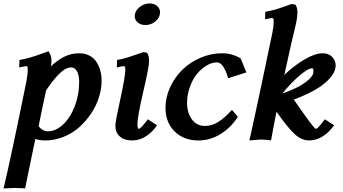

<svg xmlns="http://www.w3.org/2000/svg" viewBox="-43 -792 1942 1086"><path d="M211.4 2.4Q181.6 2.4 156.7 -5.9Q147.9 35.2 124.5 149.7Q101.1 264.2 99.1 273.4Q58.6 271 41 271L-22.9 273.9Q18.1 104 106.9 -334.5Q113.8 -368.7 113.8 -401.4Q113.8 -418 106.9 -418Q100.6 -418 65.9 -410.6L66.9 -452.6Q101.1 -459 125.7 -466.1Q150.4 -473.1 184.6 -485.4Q218.8 -497.6 231.4 -502Q248 -477.5 248 -450.7Q248 -437 245.6 -417.5Q284.2 -453.6 322.5 -472.2Q360.8 -490.7 405.8 -490.7Q438 -490.7 462.9 -477.5Q487.8 -464.4 502.4 -441.9Q517.1 -419.4 524.4 -392.6Q531.7 -365.7 531.7 -335.4Q531.7 -289.6 516.6 -241.5Q501.5 -193.4 472.4 -149.9Q443.4 -106.4 405 -72.3Q366.7 -38.1 316.2 -17.8Q265.6 2.4 211.4 2.4ZM214.8 -277.3 217.8 -280.8Q187 -139.2 175.3 -77.6Q199.7 -49.3 226.6 -49.3Q272.9 -49.3 314.2 -88.1Q355.5 -127 380.1 -191.9Q404.8 -256.8 404.8 -329.6Q404.8 -367.2 392.3 -388.9Q379.9 -410.6 359.4 -410.6Q341.8 -410.6 322.8 -399.2Q303.7 -387.7 283.9 -366.2Q264.2 -344.7 249 -325Q233.9 -305.2 214.8 -277.3Z M768.1 -497.1 788.6 -494.1Q800.3 -478.5 800.3 -445.8Q800.3 -414.1 767.3 -272.9Q734.4 -131.8 734.4 -90.3Q734.4 -63.5 741.7 -63.5Q752.9 -63.5 793.5 -117.2L845.2 -83.5Q824.2 -49.8 786.4 -23.7Q748.5 2.4 705.1 2.4Q659.2 2.4 634.3 -20.5Q609.4 -43.5 609.4 -82Q609.4 -103.5 637.7 -231.9Q666 -360.4 666 -399.9Q666 -418 656.7 -418Q647.9 -418 618.2 -410.2L619.1 -452.6Q646.5 -457.5 672.1 -465.1Q697.8 -472.7 725.1 -482.7Q752.4 -492.7 768.1 -497.1ZM802.2 -772.5Q829.1 -772.5 845.7 -758.1Q862.3 -743.7 862.3 -722.2Q862.3 -693.8 837.2 -672.1Q812 -650.4 780.3 -650.4Q753.4 -650.4 736.3 -664.6Q719.2 -678.7 719.2 -700.7Q719.2 -729 745.1 -750.7Q771 -772.5 802.2 -772.5Z M1318.4 -461.4 1350.6 -382.3 1247.1 -349.6Q1237.8 -385.3 1221.7 -412.1Q1205.6 -439 1183.1 -439Q1154.8 -439 1125 -421.1Q1095.2 -403.3 1070.8 -373.3Q1046.4 -343.3 1030.8 -299.8Q1015.1 -256.3 1015.1 -209Q1015.1 -153.8 1042.5 -116.7Q1069.8 -79.6 1116.7 -79.6Q1154.3 -79.6 1190.4 -101.6Q1226.6 -123.5 1269 -170.4L1302.2 -131.3Q1264.6 -71.3 1205.6 -34.4Q1146.5 2.4 1080.1 2.4Q996.1 2.4 944.6 -48.6Q893.1 -99.6 893.1 -181.6Q893.1 -241.2 918.9 -297.9Q944.8 -354.5 988 -397Q1031.2 -439.5 1090.6 -465.1Q1149.9 -490.7 1212.9 -490.7Q1270.5 -490.7 1318.4 -461.4Z M1606.4 -769.5 1627.4 -766.1Q1639.2 -750.5 1639.2 -723.1Q1639.2 -692.4 1629.9 -652.8Q1604 -547.9 1565.4 -368.7Q1620.6 -420.9 1679.7 -455.8Q1738.8 -490.7 1781.7 -490.7Q1815.4 -490.7 1835.4 -470.7Q1855.5 -450.7 1855.5 -420.9Q1855.5 -375 1797.1 -324.2Q1738.8 -273.4 1618.7 -229Q1684.6 -134.3 1711.2 -98.9Q1737.8 -63.5 1743.7 -63.5Q1749.5 -63.5 1758.8 -73.2Q1768.1 -83 1779.1 -97.7Q1790 -112.3 1794.9 -117.2L1846.7 -83.5Q1823.7 -48.8 1786.1 -23.2Q1748.5 2.4 1706.5 2.4Q1663.6 2.4 1624.8 -32.5Q1585.9 -67.4 1521 -160.2Q1502.4 -68.8 1490.2 2Q1448.7 -2.9 1431.6 -2.9L1367.7 2.4Q1387.7 -85 1435.5 -310.5Q1483.4 -536.1 1497.6 -606.4Q1504.9 -642.1 1504.9 -673.8Q1504.9 -689.9 1497.1 -689.9Q1487.8 -689.9 1456.5 -683.1L1457.5 -725.1Q1488.8 -731 1511.5 -737.3Q1534.2 -743.7 1566.2 -755.1Q1598.1 -766.6 1606.4 -769.5ZM1723.6 -405.8Q1698.7 -405.8 1648.9 -362.5Q1599.1 -319.3 1554.2 -263.2Q1639.6 -292.5 1684.8 -326.4Q1730 -360.4 1730 -385.7Q1730 -405.8 1723.6 -405.8Z"/></svg>

Font: Flanker
Style: Bold Italic
Weight: 700
Italic angle: -12°
Designer: Flanker
Version: Version 2.000